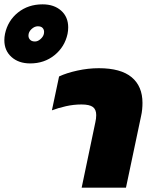

<svg xmlns="http://www.w3.org/2000/svg" viewBox="-220 -864 696 884"><path d="M-81 -572Q-134 -572 -167 -601.5Q-200 -631 -200 -679Q-200 -693 -197 -708Q-184 -769 -137 -806.5Q-90 -844 -24 -844Q29 -844 61.5 -815Q94 -786 94 -738Q94 -723 91 -708Q78 -648 31 -610Q-16 -572 -81 -572ZM-59 -673Q-46 -673 -33.5 -684Q-21 -695 -18 -708Q-17 -711 -17 -717Q-17 -728 -24 -735.5Q-31 -743 -46 -743Q-61 -743 -75 -730Q-89 -717 -89 -700Q-89 -689 -81.5 -681Q-74 -673 -59 -673ZM156 0 219 -301Q223 -318 223 -334Q223 -360 207.5 -371.5Q192 -383 155 -383Q119 -383 83.5 -375Q48 -367 19 -356L52 -512Q86 -528 136 -539Q186 -550 235 -550Q336 -550 386 -508.5Q436 -467 436 -390Q436 -376 434.5 -360Q433 -344 429 -327L360 0Z"/></svg>

Font: Kanit ExtraBold
Style: Italic
Weight: 800
Italic angle: -12°
Designer: Katatrad Team
Foundry: CadsonDemak
Version: Version 2.000; ttfautohint (v1.8.3)